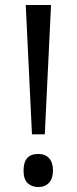

<svg xmlns="http://www.w3.org/2000/svg" viewBox="-20 -734 307 768"><path d="M159.2 -196.8H107.9L83 -713.9H184.1ZM74.2 -51.8Q74.2 -118.2 132.8 -118.2Q161.1 -118.2 176.5 -101.1Q191.9 -84 191.9 -51.8Q191.9 -20.5 176.3 -3.2Q160.6 14.2 132.8 14.2Q107.4 14.2 90.8 -1.2Q74.2 -16.6 74.2 -51.8Z"/></svg>

Font: f0_44652 
Style: Regular
Weight: 400
Foundry: Ascender Corporation
Version: Version 1.10